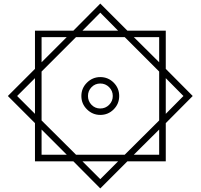

<svg xmlns="http://www.w3.org/2000/svg" viewBox="-20 -904 1124 1076"><path d="M1060 -366 909 -214V0H694L542 152L391 0H176V-214L24 -366L176 -518V-732H391L542 -884L694 -732H909V-518ZM642 -732 542 -833 442 -732ZM354 -696H213V-555ZM872 -555V-696H730ZM872 -503 679 -696H406L213 -503V-229L406 -37H679L872 -229ZM648 -366Q648 -322 617 -291Q586 -260 542 -260Q499 -260 467.5 -291Q436 -322 436 -366Q436 -410 467.5 -441Q499 -472 542 -472Q586 -472 617 -441Q648 -410 648 -366ZM176 -466 76 -366 176 -266ZM1008 -366 909 -466V-266ZM612 -366Q612 -395 591.5 -415.5Q571 -436 542 -436Q513 -436 493 -415.5Q473 -395 473 -366Q473 -337 493 -316.5Q513 -296 542 -296Q571 -296 591.5 -316.5Q612 -337 612 -366ZM213 -178V-37H354ZM872 -37V-178L730 -37ZM442 0 542 100 642 0Z"/></svg>

Font: Noto Kufi Arabic Medium
Style: Regular
Weight: 500
Designer: Monotype Design Team, David Williams, Khaled Hosny
Foundry: Google LLC
Version: Version 2.109; ttfautohint (v1.8.4.7-5d5b)